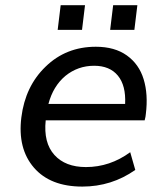

<svg xmlns="http://www.w3.org/2000/svg" viewBox="-20 -689 609 720"><path d="M449.2 -299.3Q452.6 -368.2 422.1 -405.3Q391.6 -442.4 333 -442.4Q272 -442.4 225.1 -404.3Q179.2 -365.7 161.6 -299.3ZM288.6 10.7Q168.9 10.7 107.4 -60.1Q45.4 -131.8 60.1 -249Q74.7 -365.7 150.9 -439Q227.5 -513.7 339.4 -513.7Q410.2 -513.7 455.8 -481Q501.5 -448.2 518.6 -392.1Q536.1 -335 526.9 -261.7Q526.4 -252.4 522.5 -237.8H151.4Q142.6 -153.8 184.1 -107.9Q225.1 -62.5 302.2 -62.5Q392.1 -62.5 468.3 -118.2L487.3 -51.8Q398.4 10.7 288.6 10.7ZM393.1 -577.1 404.3 -669.4H495.1L483.9 -577.1ZM196.3 -577.1 207.5 -669.4H298.8L287.6 -577.1Z"/></svg>

Font: Ride
Style: Italic
Weight: 400
Version: Version 3.000